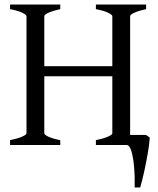

<svg xmlns="http://www.w3.org/2000/svg" viewBox="-20 -635 694 841"><path d="M400 0V-21Q434 -28 453 -36.5Q472 -45 472 -51V-564Q472 -570 454 -579Q436 -588 400 -595V-615H620V-595Q588 -588 569 -579.5Q550 -571 550 -564V-36Q550 -27 620 -21V0ZM160 -301V-345H481V-301ZM24 0V-21Q58 -28 77 -36.5Q96 -45 96 -51V-564Q96 -570 78 -579Q60 -588 24 -595V-615H244V-595Q212 -588 193 -579.5Q174 -571 174 -564V-51Q174 -45 191.5 -36.5Q209 -28 244 -21V0ZM620 -44 636 -32Q634 -1 627 38.5Q620 78 611.5 117Q603 156 594 186H570Q571 135 567 93Q563 51 555 25.5Q547 0 534 0L550 -44Z"/></svg>

Font: ChillKai
Style: Regular
Weight: 400
Designer: ChillType
Foundry: 寒蝉字型
Version: Version 2.000